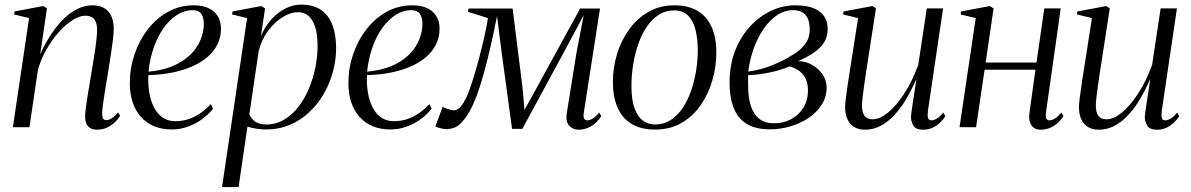

<svg xmlns="http://www.w3.org/2000/svg" viewBox="-20 -538 5036 812"><path d="M150 -308Q170.5 -354 195.5 -392Q220.5 -430 248.8 -457.8Q277 -485.5 307.8 -500.5Q338.5 -515.5 370.5 -515.5Q415 -515.5 438 -489.5Q461 -463.5 461 -414Q461 -398.5 457.5 -369Q454 -339.5 448.2 -302.2Q442.5 -265 436 -226Q430 -190.5 424.5 -156.8Q419 -123 415.5 -97.2Q412 -71.5 412 -58Q412 -43.5 415.8 -36.8Q419.5 -30 430 -30Q440 -30 452.2 -37.5Q464.5 -45 479.5 -63L488 -48Q477.5 -31.5 462.8 -18.2Q448 -5 429.8 2.8Q411.5 10.5 389 10.5Q375.5 10.5 364.2 5Q353 -0.5 346.5 -12.8Q340 -25 340 -45.5Q340 -55.5 342.2 -74.8Q344.5 -94 348.5 -119.8Q352.5 -145.5 357.5 -175Q362.5 -204.5 367.5 -235Q372 -262 376.2 -288Q380.5 -314 383.8 -337.2Q387 -360.5 388.8 -379.5Q390.5 -398.5 390.5 -411.5Q390.5 -432 385.2 -445.2Q380 -458.5 368.8 -465Q357.5 -471.5 339.5 -471.5Q316.5 -471.5 287.8 -453.5Q259 -435.5 230.2 -403.8Q201.5 -372 177.8 -331Q154 -290 140.5 -243.5L104.5 0H34.5L103 -461.5L39.5 -477L41.5 -489.5L163 -512.5L178.5 -502.5Z M881 -78.5Q864 -56 837 -35.8Q810 -15.5 776.5 -3Q743 9.5 706.5 9.5Q664 9.5 631 -4.5Q598 -18.5 575.2 -44.5Q552.5 -70.5 540.8 -106.2Q529 -142 529 -186Q529 -249.5 549 -308.5Q569 -367.5 605.2 -414.2Q641.5 -461 691 -488.2Q740.5 -515.5 800 -515.5Q836.5 -515.5 862 -503.5Q887.5 -491.5 901 -469.5Q914.5 -447.5 914.5 -417Q914.5 -380.5 899.5 -350.2Q884.5 -320 857 -296.5Q829.5 -273 791.5 -256.5Q753.5 -240 707 -230.8Q660.5 -221.5 607.5 -220.5Q605.5 -184 611 -149.2Q616.5 -114.5 630 -86.5Q643.5 -58.5 666.2 -42Q689 -25.5 721.5 -25.5Q750.5 -25.5 776.2 -33.8Q802 -42 825.8 -58.2Q849.5 -74.5 871.5 -97.5ZM794.5 -495Q761 -495 730 -475.8Q699 -456.5 673.5 -421.5Q648 -386.5 631 -339Q614 -291.5 608 -235Q658 -239.5 696.2 -253.2Q734.5 -267 762.2 -287.5Q790 -308 807.5 -332.8Q825 -357.5 833.5 -384.5Q842 -411.5 842 -438Q842 -463 831.5 -479Q821 -495 794.5 -495Z M919 253 1025 -461.5 961.5 -477 963.5 -489.5 1085 -512.5 1101 -502.5 1083.5 -385.5Q1101.5 -427.5 1128.8 -457.2Q1156 -487 1188.5 -502.8Q1221 -518.5 1253.5 -518.5Q1306 -518.5 1338.8 -495.2Q1371.5 -472 1386.5 -430.5Q1401.5 -389 1401.5 -334Q1401.5 -284.5 1388.2 -235.2Q1375 -186 1349.8 -142Q1324.5 -98 1288.2 -63.8Q1252 -29.5 1205.8 -10Q1159.5 9.5 1104.5 9.5Q1083.5 9.5 1063.8 6.2Q1044 3 1026.5 -2.5L989 253ZM1034.5 -54Q1042 -36 1059.2 -23.8Q1076.5 -11.5 1105.5 -11.5Q1147 -11.5 1181.2 -31.8Q1215.5 -52 1242 -86.2Q1268.5 -120.5 1286.5 -163.5Q1304.5 -206.5 1313.8 -253Q1323 -299.5 1323 -343.5Q1323 -389 1313.8 -420.8Q1304.5 -452.5 1286 -469.5Q1267.5 -486.5 1239.5 -486.5Q1210 -486.5 1176.2 -466Q1142.5 -445.5 1114.5 -408.8Q1086.5 -372 1074 -322Z M1805.5 -78.5Q1788.5 -56 1761.5 -35.8Q1734.5 -15.5 1701 -3Q1667.5 9.5 1631 9.5Q1588.5 9.5 1555.5 -4.5Q1522.5 -18.5 1499.8 -44.5Q1477 -70.5 1465.2 -106.2Q1453.5 -142 1453.5 -186Q1453.5 -249.5 1473.5 -308.5Q1493.5 -367.5 1529.8 -414.2Q1566 -461 1615.5 -488.2Q1665 -515.5 1724.5 -515.5Q1761 -515.5 1786.5 -503.5Q1812 -491.5 1825.5 -469.5Q1839 -447.5 1839 -417Q1839 -380.5 1824 -350.2Q1809 -320 1781.5 -296.5Q1754 -273 1716 -256.5Q1678 -240 1631.5 -230.8Q1585 -221.5 1532 -220.5Q1530 -184 1535.5 -149.2Q1541 -114.5 1554.5 -86.5Q1568 -58.5 1590.8 -42Q1613.5 -25.5 1646 -25.5Q1675 -25.5 1700.8 -33.8Q1726.5 -42 1750.2 -58.2Q1774 -74.5 1796 -97.5ZM1719 -495Q1685.5 -495 1654.5 -475.8Q1623.5 -456.5 1598 -421.5Q1572.5 -386.5 1555.5 -339Q1538.5 -291.5 1532.5 -235Q1582.5 -239.5 1620.8 -253.2Q1659 -267 1686.8 -287.5Q1714.5 -308 1732 -332.8Q1749.5 -357.5 1758 -384.5Q1766.5 -411.5 1766.5 -438Q1766.5 -463 1756 -479Q1745.5 -495 1719 -495Z M2426 10.5Q2403 10.5 2387 -6.8Q2371 -24 2377.5 -62.5L2417.5 -311.5L2448.5 -473.5L2372.5 -331.5L2189 7H2145.5L2101.5 -316.5L2082 -470Q2067.5 -396.5 2053.2 -335Q2039 -273.5 2025 -223.5Q2011 -173.5 1996.8 -135.2Q1982.5 -97 1967.5 -70Q1947 -33.5 1924.8 -12.8Q1902.5 8 1867 8Q1859.5 8 1849 5.8Q1838.5 3.5 1830.5 0.8Q1822.5 -2 1821.5 -4L1852 -86.5Q1854.5 -84.5 1863.2 -81Q1872 -77.5 1882.8 -74.5Q1893.5 -71.5 1901 -71.5Q1908 -71.5 1914.8 -75.5Q1921.5 -79.5 1928 -86.8Q1934.5 -94 1940.8 -104.5Q1947 -115 1953 -127.5Q1964 -151 1977.2 -192.5Q1990.5 -234 2003.8 -283.2Q2017 -332.5 2027.8 -379.8Q2038.5 -427 2043.5 -461.5L1959.5 -488L1961.5 -502H2148L2190.5 -161.5L2198 -73L2247 -161.5L2433.5 -502H2517.5L2449 -61.5Q2447 -49.5 2448.5 -42.2Q2450 -35 2454.2 -32Q2458.5 -29 2463.5 -29Q2473.5 -29 2486.2 -36.2Q2499 -43.5 2514 -62L2523 -47Q2512.5 -30.5 2498 -17.5Q2483.5 -4.5 2465.5 3Q2447.5 10.5 2426 10.5Z M2832 -515.5Q2890.5 -515.5 2930 -492Q2969.5 -468.5 2989.5 -424Q3009.5 -379.5 3009.5 -316Q3009.5 -256.5 2992.8 -198.5Q2976 -140.5 2943.2 -93.2Q2910.5 -46 2862 -18Q2813.5 10 2750 10Q2690.5 10 2650.8 -14.2Q2611 -38.5 2591.5 -83.8Q2572 -129 2572 -191.5Q2572 -251.5 2589.5 -309.2Q2607 -367 2640.8 -413.8Q2674.5 -460.5 2722.8 -488Q2771 -515.5 2832 -515.5ZM2831.5 -494Q2794.5 -494 2765.2 -475Q2736 -456 2714.2 -423.2Q2692.5 -390.5 2678.5 -349.2Q2664.5 -308 2657.5 -262.8Q2650.5 -217.5 2650.5 -174Q2650.5 -115 2663.8 -79.2Q2677 -43.5 2699.8 -27.5Q2722.5 -11.5 2751 -11.5Q2787.5 -11.5 2816.8 -30.5Q2846 -49.5 2867.5 -81.8Q2889 -114 2903 -154.8Q2917 -195.5 2924 -239.8Q2931 -284 2931 -326.5Q2931 -370.5 2922.2 -408.5Q2913.5 -446.5 2892 -470.2Q2870.5 -494 2831.5 -494Z M3235.5 9Q3194.5 9 3162.8 -2.2Q3131 -13.5 3109.5 -37.5Q3088 -61.5 3076.8 -98.8Q3065.5 -136 3065.5 -188.5Q3065.5 -263.5 3089.2 -323.8Q3113 -384 3153 -427Q3193 -470 3242.2 -492.8Q3291.5 -515.5 3342.5 -515.5Q3393.5 -515.5 3423.8 -502.2Q3454 -489 3467.2 -466.5Q3480.5 -444 3480.5 -416Q3480.5 -381.5 3463.8 -356.5Q3447 -331.5 3418.5 -313Q3390 -294.5 3355.5 -279.5Q3386.5 -279.5 3414 -264Q3441.5 -248.5 3458.8 -223.2Q3476 -198 3476 -168Q3476 -128.5 3455.5 -96Q3435 -63.5 3400.8 -40Q3366.5 -16.5 3323.5 -3.8Q3280.5 9 3235.5 9ZM3252.5 -16.5Q3294 -16.5 3326.5 -34.2Q3359 -52 3378 -83.2Q3397 -114.5 3397 -154.5Q3397 -182 3388.2 -202.5Q3379.5 -223 3362.2 -236.5Q3345 -250 3319.5 -257Q3311.5 -254 3297.5 -248.8Q3283.5 -243.5 3263.2 -238Q3243 -232.5 3215 -227.5Q3200.5 -225 3183.5 -223Q3166.5 -221 3144 -220Q3143.5 -210.5 3143.8 -202.2Q3144 -194 3144 -175.5Q3144 -124 3156 -88.5Q3168 -53 3192.2 -34.8Q3216.5 -16.5 3252.5 -16.5ZM3144.5 -235.5Q3174.5 -239.5 3199.8 -246.5Q3225 -253.5 3246.2 -262.2Q3267.5 -271 3285 -279.5Q3312.5 -293 3340 -310.5Q3367.5 -328 3386 -353Q3404.5 -378 3404.5 -413.5Q3404.5 -454 3386.8 -474.5Q3369 -495 3334.5 -495Q3297.5 -495 3265.5 -473.2Q3233.5 -451.5 3208.5 -414.5Q3183.5 -377.5 3167 -331.2Q3150.5 -285 3144.5 -235.5Z M3638.5 10.5Q3611 10.5 3592.2 -1Q3573.5 -12.5 3563.8 -34Q3554 -55.5 3554 -86Q3554 -96.5 3557.5 -124.8Q3561 -153 3566 -186.2Q3571 -219.5 3575.2 -246Q3579.5 -272.5 3580.5 -279L3609 -461.5L3545.5 -477L3547.5 -489.5L3669.5 -512.5L3684.5 -502.5L3648.5 -270Q3646.5 -256 3642.5 -231Q3638.5 -206 3634.8 -178.2Q3631 -150.5 3628.2 -127.2Q3625.5 -104 3625.5 -93.5Q3625.5 -73.5 3630.2 -60Q3635 -46.5 3645 -40Q3655 -33.5 3671 -33.5Q3701 -33.5 3735.8 -62Q3770.5 -90.5 3804.2 -142.2Q3838 -194 3863.5 -263.5L3899.5 -502.5H3968.5L3904.5 -70.5Q3902 -53 3904.2 -41Q3906.5 -29 3919.5 -29Q3929.5 -29 3942.8 -37Q3956 -45 3969.5 -62L3978 -47Q3970 -33 3956.2 -19.8Q3942.5 -6.5 3924.5 2Q3906.5 10.5 3884.5 10.5Q3851.5 10.5 3842 -8.2Q3832.5 -27 3832.5 -44Q3832.5 -48 3835 -66.5Q3837.5 -85 3841.5 -110.5Q3845.5 -136 3849.2 -160.8Q3853 -185.5 3855.5 -201.5H3854.5Q3834.5 -156 3811.2 -117.2Q3788 -78.5 3761 -50Q3734 -21.5 3703.5 -5.5Q3673 10.5 3638.5 10.5Z M4403.5 -61.5Q4401 -43 4405.5 -36Q4410 -29 4418 -29Q4428 -29 4440.8 -36.2Q4453.5 -43.5 4468.5 -62L4477.5 -47Q4467 -30.5 4452.5 -17.5Q4438 -4.5 4420 3Q4402 10.5 4380.5 10.5Q4365 10.5 4353.2 3Q4341.5 -4.5 4336 -20.8Q4330.5 -37 4334 -62.5L4359 -243H4144L4108 0H4038L4106.5 -461.5L4042.5 -477L4044.5 -489.5L4166 -512.5L4182 -502.5L4148.5 -273.5H4363.5L4396.5 -502.5H4466Z M4627.5 10.5Q4600 10.5 4581.2 -1Q4562.5 -12.5 4552.8 -34Q4543 -55.5 4543 -86Q4543 -96.5 4546.5 -124.8Q4550 -153 4555 -186.2Q4560 -219.5 4564.2 -246Q4568.5 -272.5 4569.5 -279L4598 -461.5L4534.5 -477L4536.5 -489.5L4658.5 -512.5L4673.5 -502.5L4637.5 -270Q4635.5 -256 4631.5 -231Q4627.5 -206 4623.8 -178.2Q4620 -150.5 4617.2 -127.2Q4614.5 -104 4614.5 -93.5Q4614.5 -73.5 4619.2 -60Q4624 -46.5 4634 -40Q4644 -33.5 4660 -33.5Q4690 -33.5 4724.8 -62Q4759.5 -90.5 4793.2 -142.2Q4827 -194 4852.5 -263.5L4888.5 -502.5H4957.5L4893.5 -70.5Q4891 -53 4893.2 -41Q4895.5 -29 4908.5 -29Q4918.5 -29 4931.8 -37Q4945 -45 4958.5 -62L4967 -47Q4959 -33 4945.2 -19.8Q4931.5 -6.5 4913.5 2Q4895.5 10.5 4873.5 10.5Q4840.5 10.5 4831 -8.2Q4821.5 -27 4821.5 -44Q4821.5 -48 4824 -66.5Q4826.5 -85 4830.5 -110.5Q4834.5 -136 4838.2 -160.8Q4842 -185.5 4844.5 -201.5H4843.5Q4823.5 -156 4800.2 -117.2Q4777 -78.5 4750 -50Q4723 -21.5 4692.5 -5.5Q4662 10.5 4627.5 10.5Z"/></svg>

Font: Merriweather 144pt Light
Style: Italic
Weight: 300
Italic angle: -7.8°
Version: Version 2.101